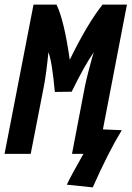

<svg xmlns="http://www.w3.org/2000/svg" viewBox="-26 -666 570 831"><path d="M119.1 -646H218.8Q252.4 -574.7 275.9 -407.2Q353.5 -565.9 418 -646H523.4Q485.8 -453.1 419.4 -106L501 -102.5Q440.9 -3.4 375.5 145L263.2 133.3Q278.8 99.1 335 0H285.6L341.3 -291Q345.7 -313.5 355.2 -350.8Q364.7 -388.2 372.1 -414.1L379.9 -439.9Q339.8 -382.8 284.2 -269L211.4 -268.1Q199.2 -400.4 183.6 -439.9Q174.3 -346.2 163.6 -291L106.9 0H-6.3Z"/></svg>

Font: Fantasque Sans Mono
Style: Bold Italic
Weight: 700
Italic angle: -11°
Monospace: yes
Designer: Jany Belluz
Version: Version 1.7.1